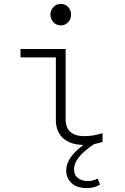

<svg xmlns="http://www.w3.org/2000/svg" viewBox="-20 -732 640 983"><path d="M291 -602Q269 -602 253.5 -618.5Q238 -635 238 -657Q238 -680 253.5 -696Q269 -712 291 -712Q314 -712 329 -696Q344 -680 344 -657Q344 -635 329 -618.5Q314 -602 291 -602ZM425 231Q374 231 346.5 205.5Q319 180 319 142Q319 110 338.5 78.5Q358 47 407 10Q340 9 303 -24.5Q266 -58 266 -119V-438H85V-481H316V-121Q316 -78 340.5 -56.5Q365 -35 411 -35Q431 -35 452.5 -38Q474 -41 505 -50V-5Q495 -2 483 1Q471 4 461 6Q403 46 381 76.5Q359 107 359 134Q359 164 379 179.5Q399 195 431 195Q444 195 457 191.5Q470 188 480 182L492 213Q464 231 425 231Z"/></svg>

Font: Red Hat Mono
Style: Regular
Weight: 300
Monospace: yes
Designer: Pentagram, MCKL
Foundry: Pentagram, MCKL
Version: Version 1.023